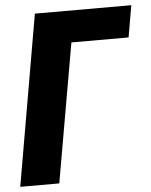

<svg xmlns="http://www.w3.org/2000/svg" viewBox="-57 -754 628 797"><g transform="rotate(-5 257.5 -355.5)"><path d="M520 -710.9 497.1 -578.6H258.8L157.7 0H-4.9L118.2 -710.9Z"/></g></svg>

Font: Roboto Condensed Black
Style: Italic
Weight: 900
Italic angle: -12°
Designer: Christian Robertson
Foundry: Google
Version: Version 3.008; 2023